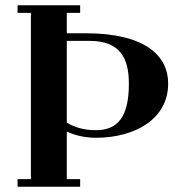

<svg xmlns="http://www.w3.org/2000/svg" viewBox="-20 -713 683 733"><path d="M47 0H286V-29H235V-208L237 -210C268 -195 309 -187 346 -187C493 -187 622 -257 622 -394C622 -501 533 -586 307 -586H235V-664H286V-693H47V-664H98V-29H47ZM235 -245V-557H322C441 -557 472 -488 472 -393C472 -266 429 -216 346 -216C305 -216 267 -225 235 -245Z"/></svg>

Font: Monomakh Unicode
Style: Regular
Weight: 400
Version: Version 1.2